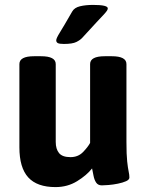

<svg xmlns="http://www.w3.org/2000/svg" viewBox="-20 -754 597 782"><path d="M435 -525Q495 -525 495 -493V-176Q495 -124 498 -96.5Q501 -69 504 -55.5Q507 -42 507 -31Q507 -22 493.5 -16Q480 -10 460.5 -6Q441 -2 422.5 -0.5Q404 1 395 1Q379 1 371.5 -10.5Q364 -22 361 -38Q358 -54 355 -68Q333 -40 294 -16Q255 8 206 8Q131 8 95 -31.5Q59 -71 59 -154V-493Q59 -525 119 -525H147Q207 -525 207 -493V-176Q207 -147 220.5 -130.5Q234 -114 267 -114Q298 -114 318 -134.5Q338 -155 347 -172V-493Q347 -525 407 -525ZM359 -734Q419 -734 419 -720Q419 -716 416 -711Q413 -706 403 -695Q393 -684 372 -662Q351 -640 315 -600Q307 -591 291 -583Q275 -575 240 -575Q222 -575 215.5 -578.5Q209 -582 209 -590Q209 -598 224 -622Q239 -646 274 -707Q283 -723 306 -728.5Q329 -734 359 -734Z"/></svg>

Font: Asap VF Beta
Style: Regular
Weight: 400
Designer: Pablo Cosgaya
Foundry: Pablo Cosgaya
Version: Version 1.007